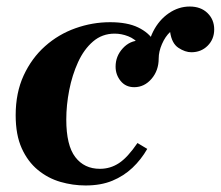

<svg xmlns="http://www.w3.org/2000/svg" viewBox="-20 -558 676 588"><path d="M431 -379Q431 -426 449 -461.5Q467 -497 497 -517.5Q527 -538 561 -538Q595 -538 615.5 -518Q636 -498 636 -468Q636 -438 616 -418Q596 -398 566 -398Q547 -398 526.5 -411.5Q506 -425 501 -460Q486 -446 476 -423Q466 -400 466 -379ZM242 10Q203 10 165 -1Q127 -12 96 -37.5Q65 -63 46.5 -104Q28 -145 28 -205Q28 -274 52.5 -327Q77 -380 118 -416.5Q159 -453 211 -471.5Q263 -490 317 -490Q370 -490 403 -474Q436 -458 451 -432.5Q466 -407 466 -379Q466 -342 444 -316.5Q422 -291 391 -291Q365 -291 349.5 -310Q334 -329 334 -354Q334 -386 356 -410Q378 -434 409 -434Q434 -434 445 -419.5Q456 -405 456 -388L420 -379Q420 -405 406.5 -422Q393 -439 372.5 -447Q352 -455 331 -455Q293 -455 265 -431Q237 -407 219 -367.5Q201 -328 192 -282Q183 -236 183 -192Q183 -113 210.5 -77Q238 -41 286 -41Q318 -41 344.5 -58.5Q371 -76 401 -120L431 -102Q412 -69 385.5 -44Q359 -19 324 -4.5Q289 10 242 10Z"/></svg>

Font: Brygada 1918
Style: Bold Italic
Weight: 700
Italic angle: -8°
Designer: Mateusz Machalski | Borys Kosmynka | Przemek Hoffer
Foundry: NIEPODLEGLA 2018
Version: Version 3.006